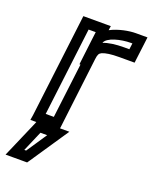

<svg xmlns="http://www.w3.org/2000/svg" viewBox="-178 -595 707 887"><g transform="rotate(20 175.5 -151.5)"><path d="M143 -294 110 -25H70L123 -459H158L153 -419L138 -294H143ZM204 -423C213 -452 279 -468 328 -468H335L331 -438H306C264 -438 228 -433 204 -423ZM159 15H155L157 0L198 -341C201 -365 205 -371 217 -377C234 -384 259 -388 300 -388H350H375L378 -413L388 -493L391 -518H366H334C302 -518 251 -509 211 -488L214 -509H189H104H79L76 -484L17 0L13 25H38H42L39 33L-26 183L-40 215H-6H51H66L75 202L176 52L201 15H159ZM110 65 43 165H34L77 65H110Z"/></g></svg>

Font: Gamestation Display Outline
Style: Italic
Weight: 400
Designer: Jonas Hecksher
Foundry: Jonas Hecksher, Playtypeª, e-types AS
Version: Version 1.003